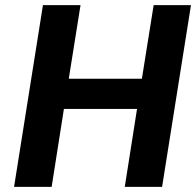

<svg xmlns="http://www.w3.org/2000/svg" viewBox="-20 -731 767 751"><path d="M35 0H182L230 -305H516L468 0H614L727 -711H581L535 -423H249L295 -711H148Z"/></svg>

Font: Asimov Pro
Style: BdObl
Weight: 700
Designer: Google
Version: Version 2.000980; 2014